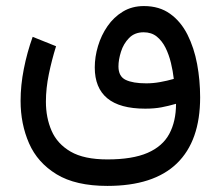

<svg xmlns="http://www.w3.org/2000/svg" viewBox="-20 -401 732 637"><path d="M336.4 215.8Q489.7 215.8 566.9 141.1Q644 66.4 644 -78.1Q644 -134.8 634 -188.5Q624 -242.2 602.1 -285.9Q580.1 -329.6 544.4 -355.2Q508.8 -380.9 457.5 -380.9Q418 -380.9 387.7 -362.5Q357.4 -344.2 336.7 -314.2Q315.9 -284.2 305.2 -248.3Q294.4 -212.4 294.4 -177.2Q294.4 -109.4 335.9 -75Q377.4 -40.5 461.9 -40.5Q492.2 -40.5 515.4 -44.9Q538.6 -49.3 564 -56.6Q564 1.5 541.7 43Q519.5 84.5 469.5 106.2Q419.4 127.9 336.4 127.9Q258.8 127.9 214.4 102.1Q169.9 76.2 151.1 32.7Q132.3 -10.7 132.3 -63.5Q132.3 -107.9 142.1 -155.3Q151.9 -202.6 166 -247.6L88.4 -278.8Q69.8 -227.1 59.1 -172.6Q48.3 -118.2 48.3 -66.4Q48.3 10.3 76.4 74.5Q104.5 138.7 167.7 177.2Q231 215.8 336.4 215.8ZM465.3 -124.5Q420.9 -124.5 397 -136Q373 -147.5 373 -180.7Q373 -202.6 381.3 -229.2Q389.6 -255.9 408.2 -274.9Q426.8 -293.9 456.5 -293.9Q482.4 -293.9 500 -279.8Q517.6 -265.6 529.1 -242.7Q540.5 -219.7 547.1 -192.4Q553.7 -165 556.6 -139.2Q534.2 -132.8 511.2 -128.7Q488.3 -124.5 465.3 -124.5Z"/></svg>

Font: Vazirmatn NL
Style: Regular
Weight: 400
Designer: Saber Rastikerdar
Foundry: Saber Rastikerdar
Version: Version 33.003